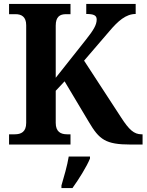

<svg xmlns="http://www.w3.org/2000/svg" viewBox="-20 -734 744 975"><path d="M26 0H338V-52H321C288 -52 263 -65 263 -110V-273L308 -321L431 -115C484 -25 516 0 644 0H704V-52H699C660 -52 635 -76 596 -136L407 -426L535 -575C579 -627 619 -663 669 -663V-714H418V-663C456 -663 471 -656 471 -635C471 -607 454 -580 416 -532L263 -339V-604C263 -649 284 -662 315 -662H338V-714H26V-662H59C89 -662 113 -649 113 -606V-110C113 -64 87 -52 55 -52H26ZM292 208V221H348C379 178 420 113 437 71V61H329C322 106 304 167 292 208Z"/></svg>

Font: Noto Serif Ethiopic SemiCondensed
Style: Bold
Weight: 700
Width: 4
Designer: Monotype Design Team
Foundry: Monotype Imaging Inc.
Version: Version 2.102